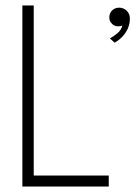

<svg xmlns="http://www.w3.org/2000/svg" viewBox="-20 -680 494 700"><path d="M398 -524.5 380.5 -540Q393.5 -546.5 408 -558.8Q422.5 -571 426 -587Q419.5 -584 411 -584Q397 -584 387.8 -593.8Q378.5 -603.5 378.5 -616Q378.5 -632 388.8 -642Q399 -652 414.5 -652Q430.5 -652 442 -640.8Q453.5 -629.5 453.5 -612.5Q453.5 -592.5 445.8 -575.5Q438 -558.5 425.2 -545.5Q412.5 -532.5 398 -524.5ZM61.5 -660H103V-40H376.5V0H61.5Z"/></svg>

Font: League Spartan Thin ExtraLight
Style: Regular
Weight: 250
Version: Version 2.002